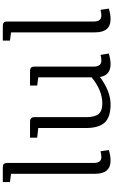

<svg xmlns="http://www.w3.org/2000/svg" viewBox="266 -1076 824 1397"><g transform="rotate(-90 678.5 -378.0)"><path d="M191 -739V-108Q191 -53 234 -53Q249 -53 276 -59L285 1Q246 14 208 14Q112 14 112 -99V-710L52 -718V-770H161Q191 -770 191 -739Z M892 -541V-108Q892 -53 936 -53Q961 -53 977 -59L987 1Q946 14 910 14Q829 14 816 -63Q712 14 617.5 14Q523 14 484 -29.5Q445 -73 445 -165V-512L375 -520V-572H490Q524 -572 524 -541V-165Q524 -102 546.5 -74Q569 -46 624 -46Q719 -46 814 -124V-512L754 -520V-572H862Q892 -572 892 -541Z M1220 -739V-108Q1220 -53 1263 -53Q1278 -53 1305 -59L1314 1Q1275 14 1237 14Q1141 14 1141 -99V-710L1081 -718V-770H1190Q1220 -770 1220 -739Z"/></g></svg>

Font: Fauna One
Style: Regular
Weight: 400
Version: Version 1.001